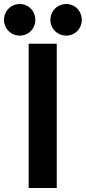

<svg xmlns="http://www.w3.org/2000/svg" viewBox="-37 -938 428 958"><path d="M106 -719.7H246.1V0H106ZM214.4 -838.9Q214.4 -860.4 224.9 -878.7Q235.4 -897 253.7 -907.5Q272 -918 293.9 -918Q314.9 -918 332.8 -907.5Q350.6 -897 360.8 -878.7Q371.1 -860.4 371.1 -838.9Q371.1 -817.4 360.8 -799.3Q350.6 -781.2 332.8 -770.8Q314.9 -760.3 293.9 -760.3Q272 -760.3 253.7 -770.8Q235.4 -781.2 224.9 -799.3Q214.4 -817.4 214.4 -838.9ZM-17.1 -838.9Q-17.1 -860.4 -6.6 -878.7Q3.9 -897 22 -907.5Q40 -918 61.5 -918Q83 -918 100.8 -907.5Q118.7 -897 128.9 -878.7Q139.2 -860.4 139.2 -838.9Q139.2 -817.4 128.9 -799.3Q118.7 -781.2 100.8 -770.8Q83 -760.3 61.5 -760.3Q40 -760.3 22 -770.8Q3.9 -781.2 -6.6 -799.3Q-17.1 -817.4 -17.1 -838.9Z"/></svg>

Font: Reddit Sans
Style: Bold
Weight: 700
Designer: Stephen Hutchings
Foundry: Reddit
Version: Version 1.013